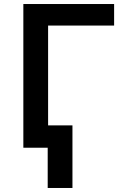

<svg xmlns="http://www.w3.org/2000/svg" viewBox="-20 -734 640 954"><path d="M96 0V-714H547V-607H219V-111H340V200H217V0Z"/></svg>

Font: Noto Sans Mono SemiBold
Style: Regular
Weight: 600
Designer: Monotype Design Team
Foundry: Monotype Imaging Inc.
Version: Version 2.014; ttfautohint (v1.8.4.7-5d5b)